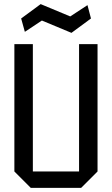

<svg xmlns="http://www.w3.org/2000/svg" viewBox="-20 -915 545 935"><path d="M50 -80V-700H140V-80H365V-700H455V-80L375 0H130ZM101 -760 83 -825 178 -895 322 -835 406 -890 423 -825 328 -755 184 -815Z"/></svg>

Font: Tektur SemiCondensed
Style: Regular
Weight: 400
Width: 4
Designer: Adam Jagosz
Foundry: Adam Jagosz
Version: Version 1.005;gftools[0.9.30]